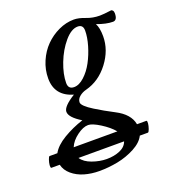

<svg xmlns="http://www.w3.org/2000/svg" viewBox="-234 -509 772 875"><g transform="rotate(-20 152.0 -71.5)"><path d="M-103 184.1Q-106.9 182.1 -106 170.4Q-105 158.7 -100.3 144.8Q-95.7 130.9 -91.8 130.9H-54.2Q-36.6 98.6 8.1 72Q52.7 45.4 104 28.8Q48.8 -4.9 48.8 -32.2Q48.8 -57.6 107.9 -94.2Q22.9 -118.7 22.9 -203.1Q22.9 -246.1 40 -285.6Q57.1 -325.2 85.2 -353.5Q113.3 -381.8 149.9 -398.9Q186.5 -416 224.1 -416Q247.6 -416 278.8 -403.8Q308.6 -392.1 342.8 -392.1Q360.4 -392.1 397 -397Q401.4 -397.9 405.8 -393.1Q410.2 -388.2 410.2 -378.9Q410.2 -345.2 389.2 -345.2Q356.9 -345.2 312 -361.8Q324.2 -339.8 324.2 -298.8Q324.2 -231.9 279.1 -172.6Q233.9 -113.3 168 -96.2Q148.4 -91.3 134.3 -79.3Q120.1 -67.4 120.1 -51.8Q120.1 -43.5 132.8 -31.2Q145.5 -19 169.9 -3.9Q194.3 11.2 212.2 21.2Q230 31.2 257.8 45.9Q322.8 79.1 332 130.9H377.9Q381.8 132.8 380.6 144.5Q379.4 156.2 374.5 170.2Q369.6 184.1 365.2 184.1H326.2Q312 213.4 272.5 234.4Q232.9 255.4 188.2 264.2Q143.6 272.9 99.1 272.9Q60.5 272.9 26.9 263.2Q-6.8 253.4 -31.2 232.7Q-55.7 211.9 -62 184.1ZM121.1 -126Q145.5 -126 170.9 -149.2Q196.3 -172.4 214.6 -206.5Q232.9 -240.7 244.4 -280Q255.9 -319.3 255.9 -351.1Q255.9 -379.9 230 -379.9Q198.7 -379.9 166 -341.6Q133.3 -303.2 113 -250.7Q92.8 -198.2 92.8 -155.8Q92.8 -126 121.1 -126ZM121.1 58.1Q96.7 58.1 66.7 80.3Q36.6 102.5 24.9 130.9H236.8Q215.3 105 178 81.5Q140.6 58.1 121.1 58.1ZM148.9 232.9Q185.1 232.9 213.1 220.9Q241.2 209 250 184.1H28.8Q43.9 207.5 79.6 220.2Q115.2 232.9 148.9 232.9Z"/></g></svg>

Font: Junicode SmCond Medium
Style: Italic
Weight: 500
Width: 4
Italic angle: -11°
Designer: Peter S. Baker
Version: Version 2.206